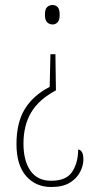

<svg xmlns="http://www.w3.org/2000/svg" viewBox="-20 -560 392 769"><path d="M202 -343 204 -198Q136 -162 105 -110Q74 -58 74 15Q74 84 102 124Q130 164 185 164Q246 164 269.5 127.5Q293 91 293 39Q301 39 307.5 48Q314 57 314 79Q314 103 301 128.5Q288 154 260 171.5Q232 189 185 189Q123 189 84.5 145Q46 101 46 17Q46 -69 79.5 -123.5Q113 -178 179 -212L182 -343ZM191 -540Q202 -540 210.5 -532Q219 -524 219 -501Q219 -479 210.5 -470.5Q202 -462 191 -462Q178 -462 169 -470.5Q160 -479 160 -501Q160 -524 169 -532Q178 -540 191 -540Z"/></svg>

Font: Noto Serif Tamil ExtraCondensed Thin
Style: Regular
Weight: 100
Width: 2
Designer: Indian Type Foundry, Tom Grace, and the Monotype Design Team
Foundry: Monotype Imaging Inc.
Version: Version 2.004; ttfautohint (v1.8.4.7-5d5b)